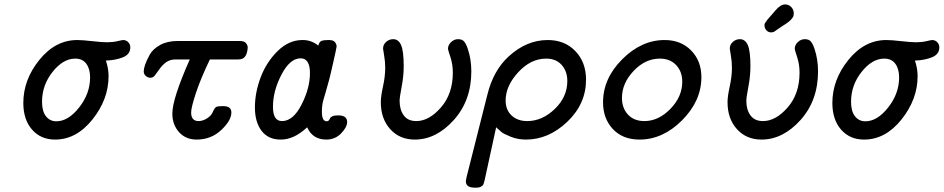

<svg xmlns="http://www.w3.org/2000/svg" viewBox="-20 -630 4286 872"><path d="M85.9 -162.1Q85.9 -268.1 158.9 -358.2Q231.9 -448.2 331.1 -448.2Q354 -448.2 398.9 -443.1Q443.8 -438 465.8 -438Q491.7 -438 513.4 -443.1Q535.2 -448.2 539.1 -448.2Q553.2 -448.2 562.5 -438.2Q571.8 -428.2 571.8 -415Q571.8 -382.8 537.4 -369.4Q502.9 -356 460.9 -355Q473.1 -318.8 473.1 -284.2Q473.1 -179.2 400.1 -87.6Q327.1 3.9 230 3.9Q165 3.9 125.5 -41.5Q85.9 -86.9 85.9 -162.1ZM170.9 -168Q170.9 -124 189 -101.6Q207 -79.1 235.8 -79.1Q290 -79.1 339.6 -142.1Q389.2 -205.1 389.2 -278.8Q389.2 -316.9 372.1 -340.3Q355 -363.8 321.8 -363.8Q266.6 -363.8 218.8 -303.5Q170.9 -243.2 170.9 -168Z M632.8 -306.2Q632.8 -317.4 638.9 -335.7Q645 -354 659.4 -380.6Q673.8 -407.2 706.8 -425.5Q739.7 -443.8 786.1 -443.8H1068.8Q1089.8 -443.8 1097.4 -433.8Q1105 -423.8 1105 -415Q1103 -375 1082 -363.8Q1073.2 -359.9 1060.1 -359.9H933.1Q890.1 -270 869.1 -205.6Q848.1 -141.1 848.1 -119.1Q848.1 -80.1 881.8 -80.1Q900.9 -80.1 920.4 -92.5Q939.9 -105 946.8 -122.1Q954.6 -140.1 961.7 -144Q968.8 -147.9 986.8 -147.9H994.1Q1031.2 -147.9 1030.8 -119.1Q1030.8 -83 984.9 -39.6Q939 3.9 873 3.9Q823.2 3.9 793 -30Q762.7 -64 762.7 -113.8Q762.7 -181.6 841.8 -359.9H773.9Q752 -359.9 732.9 -346.2Q715.8 -333 703.4 -314.9Q690.9 -296.9 682.9 -286.9Q674.8 -276.9 663.1 -276.9Q651.9 -276.9 642.3 -284.9Q632.8 -293 632.8 -306.2Z M1137.7 -142.1Q1137.7 -209 1163.8 -278.6Q1189.9 -348.1 1241 -398.2Q1292 -448.2 1353 -448.2H1356Q1394 -448.2 1425.8 -422.9Q1429.7 -439.9 1439.7 -444.1Q1449.7 -448.2 1470.7 -448.2H1473.6Q1493.7 -448.2 1501.2 -438.7Q1508.8 -429.2 1508.8 -418.9Q1508.8 -414.1 1492.7 -343Q1476.6 -272 1473.6 -263.2Q1466.8 -237.3 1459.2 -211.7Q1451.7 -186 1448.7 -176Q1445.8 -166 1443.8 -152.6Q1441.9 -139.2 1441.9 -122.1Q1441.9 -79.1 1463.9 -79.1Q1469.7 -79.1 1473.1 -83Q1476.6 -86.9 1478.8 -92.5Q1481 -98.1 1490 -102.1Q1499 -106 1515.6 -106Q1556.6 -106 1556.6 -76.2Q1556.6 -52.2 1529.3 -24.2Q1502 3.9 1461.9 3.9Q1399.9 3.9 1375 -51.8Q1314.9 4.4 1254.9 3.9Q1197.8 3.9 1167.7 -36.1Q1137.7 -76.2 1137.7 -142.1ZM1219.7 -145Q1219.7 -80.1 1260.7 -80.1Q1311.5 -80.1 1349.6 -155Q1387.7 -230 1387.7 -297.9Q1387.7 -364.7 1345.7 -365.2Q1296.9 -365.2 1258.3 -291Q1219.7 -216.8 1219.7 -145Z M1709.5 -166Q1709.5 -191.9 1719.5 -237.5Q1729.5 -283.2 1729.5 -321.8Q1729.5 -350.6 1724.6 -377.7Q1719.7 -404.8 1719.7 -409.2Q1719.7 -427.2 1733.6 -439.7Q1747.6 -452.1 1765.6 -452.1Q1789.6 -452.1 1801.5 -425.5Q1813.5 -398.9 1813.5 -329.1Q1813.5 -284.2 1804.2 -236.1Q1794.9 -188 1794.9 -171.9Q1794.9 -131.8 1813.7 -106Q1832.5 -80.1 1870.6 -80.1Q1928.7 -80.1 1982.7 -142.1Q2036.6 -204.1 2036.6 -299.8Q2036.6 -337.9 2025.6 -370.8Q2014.6 -403.8 2014.6 -408.2Q2014.6 -425.3 2028.6 -438.7Q2042.5 -452.1 2060.5 -452.1Q2079.6 -452.1 2088.6 -440.7Q2097.7 -429.2 2104.5 -408.2Q2120.6 -360.4 2120.6 -306.2Q2120.6 -173.3 2040.8 -84.7Q1960.9 3.9 1863.8 3.9Q1794.9 3.9 1752.2 -43.5Q1709.5 -90.8 1709.5 -166Z M2095.7 192.9Q2095.7 189.9 2096.2 187.5Q2096.7 185.1 2097.7 181.6Q2098.6 178.2 2098.6 175.8L2193.8 -201.2Q2220.7 -310.1 2290.5 -374Q2371.6 -448.2 2467.8 -448.2Q2544.9 -448.2 2593.3 -397.7Q2641.6 -347.2 2641.6 -268.1Q2641.6 -158.2 2556.6 -77.1Q2471.7 3.9 2368.7 3.9Q2331.5 3.9 2299.6 -9Q2267.6 -22 2258.5 -29.5Q2249.5 -37.1 2233.4 -51.8Q2231.4 -43.9 2227.5 -25.4Q2223.6 -6.8 2211.2 49.6Q2198.7 106 2180.7 189.9Q2177.7 201.2 2175.8 206.5Q2173.8 211.9 2165.8 217Q2157.7 222.2 2143.6 222.2H2133.8Q2095.7 221.7 2095.7 192.9ZM2276.4 -173.8Q2276.4 -130.9 2303.5 -105.5Q2330.6 -80.1 2374.5 -80.1Q2442.4 -80.1 2499.5 -135Q2556.6 -189.9 2556.6 -262.2Q2556.6 -306.2 2531 -335Q2505.4 -363.8 2460.4 -363.8Q2390.6 -363.8 2333.5 -301.8Q2276.4 -239.7 2276.4 -173.8Z M2718.8 -165Q2718.8 -273.9 2806.2 -361.1Q2893.6 -448.2 2998.5 -448.2Q3072.8 -448.2 3119.1 -400.6Q3165.5 -353 3165.5 -279.8Q3165.5 -171.9 3078.1 -84Q2990.7 3.9 2884.3 3.9Q2808.1 3.9 2763.4 -43.9Q2718.8 -91.8 2718.8 -165ZM2804.7 -185.1Q2804.7 -139.2 2832 -109.6Q2859.4 -80.1 2906.7 -80.1Q2970.7 -80.1 3024.7 -135.5Q3078.6 -190.9 3078.6 -258.8Q3078.6 -304.7 3051 -334.2Q3023.4 -363.8 2976.6 -363.8Q2910.6 -363.8 2857.7 -307.9Q2804.7 -252 2804.7 -185.1Z M3284.2 -166Q3284.2 -191.9 3294.2 -237.5Q3304.2 -283.2 3304.2 -321.8Q3304.2 -350.6 3299.3 -377.7Q3294.4 -404.8 3294.4 -409.2Q3294.4 -427.2 3308.3 -439.7Q3322.3 -452.1 3340.3 -452.1Q3364.3 -452.1 3376.2 -425.5Q3388.2 -398.9 3388.2 -329.1Q3388.2 -284.2 3378.9 -236.1Q3369.6 -188 3369.6 -171.9Q3369.6 -131.8 3388.4 -106Q3407.2 -80.1 3445.3 -80.1Q3503.4 -80.1 3557.4 -142.1Q3611.3 -204.1 3611.3 -299.8Q3611.3 -337.9 3600.3 -370.8Q3589.4 -403.8 3589.4 -408.2Q3589.4 -425.3 3603.3 -438.7Q3617.2 -452.1 3635.3 -452.1Q3654.3 -452.1 3663.3 -440.7Q3672.4 -429.2 3679.2 -408.2Q3695.3 -360.4 3695.3 -306.2Q3695.3 -173.3 3615.5 -84.7Q3535.6 3.9 3438.5 3.9Q3369.6 3.9 3326.9 -43.5Q3284.2 -90.8 3284.2 -166ZM3452.1 -514.2Q3452.1 -516.1 3452.1 -518.1Q3452.1 -520 3452.6 -521.5Q3453.1 -522.9 3454.6 -524.9Q3456.1 -526.9 3457 -528.8Q3458 -530.8 3460.7 -534.4Q3463.4 -538.1 3465.3 -540.5Q3467.3 -543 3471.7 -548.1Q3476.1 -553.2 3479.7 -557.1Q3483.4 -561 3489.7 -568.6Q3496.1 -576.2 3502 -583Q3524.9 -609.9 3545.4 -609.9Q3562.5 -609.9 3573.7 -597.9Q3585 -585.9 3585 -569.8Q3585 -564 3584 -559.1Q3583 -554.2 3579.1 -549.1Q3575.2 -543.9 3572.3 -540.5Q3569.3 -537.1 3561.8 -531Q3554.2 -524.9 3548.6 -521.5Q3543 -518.1 3531.5 -510.5Q3520 -502.9 3513.2 -498Q3511.2 -497.1 3504.6 -491.9Q3498 -486.8 3493.2 -484.9Q3488.3 -482.9 3482.4 -482.9Q3469.2 -482.9 3460.7 -492.4Q3452.1 -502 3452.1 -514.2Z M3760.3 -162.1Q3760.3 -268.1 3833.3 -358.2Q3906.2 -448.2 4005.4 -448.2Q4028.3 -448.2 4073.2 -443.1Q4118.2 -438 4140.1 -438Q4166 -438 4187.7 -443.1Q4209.5 -448.2 4213.4 -448.2Q4227.5 -448.2 4236.8 -438.2Q4246.1 -428.2 4246.1 -415Q4246.1 -382.8 4211.7 -369.4Q4177.2 -356 4135.3 -355Q4147.5 -318.8 4147.5 -284.2Q4147.5 -179.2 4074.5 -87.6Q4001.5 3.9 3904.3 3.9Q3839.4 3.9 3799.8 -41.5Q3760.3 -86.9 3760.3 -162.1ZM3845.2 -168Q3845.2 -124 3863.3 -101.6Q3881.3 -79.1 3910.2 -79.1Q3964.4 -79.1 4013.9 -142.1Q4063.5 -205.1 4063.5 -278.8Q4063.5 -316.9 4046.4 -340.3Q4029.3 -363.8 3996.1 -363.8Q3940.9 -363.8 3893.1 -303.5Q3845.2 -243.2 3845.2 -168Z"/></svg>

Font: CMU Typewriter Text
Style: BoldItalic
Weight: 700
Italic angle: -14.04°
Version: Version 0.7.0